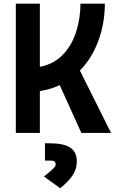

<svg xmlns="http://www.w3.org/2000/svg" viewBox="-20 -713 626 1030"><path d="M64.9 0V-693.4H193.8V-354.5Q268.6 -368.7 316.9 -419.2Q365.2 -469.7 388.4 -542.2Q411.6 -614.7 411.6 -693.4H542.5Q542.5 -589.8 508.1 -495.4Q473.6 -400.9 408.7 -334.5L575.7 0H416.5L300.3 -256.3Q250.5 -232.9 193.8 -224.6V0ZM303.2 296.9 215.8 233.9Q252 205.1 265.4 191.7Q278.8 178.2 278.8 169.4Q278.8 148.4 252.9 148.4H221.2V55.7H248Q322.3 55.7 357.2 79.1Q392.1 102.5 392.1 151.9Q392.1 192.4 370.8 225.6Q349.6 258.8 303.2 296.9Z"/></svg>

Font: Cascadia Mono PL
Style: Bold
Weight: 700
Monospace: yes
Designer: Aaron Bell
Foundry: Saja Typeworks
Version: Version 2404.023; ttfautohint (v1.8.4)